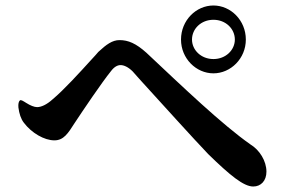

<svg xmlns="http://www.w3.org/2000/svg" viewBox="-20 -727 1040 699"><path d="M639 -583C639 -514 694 -460 757 -460C820 -460 875 -514 875 -583C875 -653 820 -707 757 -707C694 -707 639 -653 639 -583ZM47 -336C50 -313 56 -294 67 -280C95 -243 141 -216 178 -216C212 -216 228 -242 251 -278C280 -322 350 -426 384 -468C396 -484 408 -490 419 -490C431 -490 447 -483 463 -467C474 -455 483 -444 496 -430C568 -351 689 -217 738 -166C818 -88 867 -48 902 -48C930 -48 950 -69 950 -102C950 -141 925 -181 892 -201C788 -274 646 -410 513 -535C475 -569 447 -581 415 -581C389 -581 367 -565 338 -538C334 -533 324 -522 311 -508C271 -464 213 -400 171 -365C150 -346 130 -337 115 -337C105 -337 90 -343 76 -352C63 -360 56 -365 52 -361C48 -357 46 -349 47 -336ZM679 -583C679 -622 712 -655 757 -655C802 -655 835 -622 835 -583C835 -545 802 -512 757 -512C712 -512 679 -545 679 -583Z"/></svg>

Font: 寒蝉锦书宋Pro Soft
Style: Regular
Weight: 700
Designer: 寒蝉锦书宋{Warren} 思源宋体{Ryoko NISHIZUKA 西塚涼子 (kana & ideographs); Frank Grießhammer (Latin, Greek & Cyrillic); Wenlong ZHANG 
Foundry: Adobe & ChillType
Version: Version 2.000;Glyphs 3.1.1 (3135)